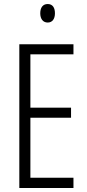

<svg xmlns="http://www.w3.org/2000/svg" viewBox="-20 -934 432 954"><path d="M217 -914C192 -914 180 -895 180 -868C180 -841 193 -822 217 -822C240 -822 253 -840 253 -868C253 -895 242 -914 217 -914ZM345 0V-51H131V-349H333V-399H131V-664H345V-714H76V0Z"/></svg>

Font: Noto Sans Devanagari UI ExtraCondensed Light
Style: Regular
Weight: 300
Width: 2
Designer: Jelle Bosma - Monotype Design Team
Foundry: Monotype Imaging Inc.
Version: Version 2.004